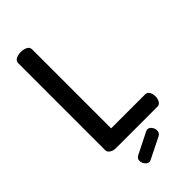

<svg xmlns="http://www.w3.org/2000/svg" viewBox="-281 -794 1037 1037"><g transform="rotate(-45 237.5 -275.0)"><path d="M113 0Q96 0 81 -9Q66 -18 66 -35V-697Q66 -715 82.5 -723Q99 -731 119 -731Q139 -731 155.5 -723Q172 -715 172 -697V-94H432Q448 -94 456 -79.5Q464 -65 464 -47Q464 -30 456 -15Q448 0 432 0ZM191 181Q177 181 166.5 167Q156 153 156 139Q156 121 171 113L295 51Q301 48 306 48Q321 48 330.5 61.5Q340 75 340 89Q340 108 324 117L203 177Q200 178 197 179.5Q194 181 191 181Z"/></g></svg>

Font: Dosis ExtraLight SemiBold
Style: Regular
Weight: 600
Version: Version 3.001; ttfautohint (v1.8.2)